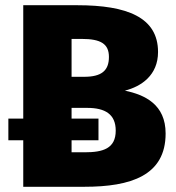

<svg xmlns="http://www.w3.org/2000/svg" viewBox="-20 -715 675 735"><path d="M458 -368C521 -384 585 -427 585 -516C585 -649 466 -695 276 -695H69V-261H12V-178H69V0H303C481 0 614 -43 614 -204C614 -315 535 -352 458 -368ZM293 -566C366 -566 397 -547 397 -497C397 -444 368 -421 302 -421H254V-566ZM304 -132H254V-178H357V-261H254V-302H314C382 -302 423 -278 423 -215C423 -146 374 -132 304 -132Z"/></svg>

Font: Fira Sans ExtraBold
Style: Regular
Weight: 800
Designer: bBox Type GmbH & Carrois Corporate GbR & Edenspiekermann AG
Foundry: bBox Type GmbH & Carrois Corporate GbR & Edenspiekermann AG
Version: Version 4.300;PS 004.300;hotconv 1.0.88;makeotf.lib2.5.64775